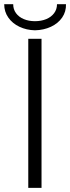

<svg xmlns="http://www.w3.org/2000/svg" viewBox="-32 -907 338 927"><path d="M104.5 -719.7H168.5V0H104.5ZM-11.7 -886.7H31.7Q31.7 -861.8 45.4 -843.3Q59.1 -824.7 83 -814.7Q106.9 -804.7 136.7 -804.7Q167 -804.7 191.2 -814.7Q215.3 -824.7 229.2 -843.3Q243.2 -861.8 243.2 -886.7H286.6Q287.6 -850.6 268.1 -822.3Q248.5 -793.9 213.9 -777.8Q179.2 -761.7 136.7 -760.7Q95.7 -761.7 61.8 -777.8Q27.8 -793.9 8.1 -822.3Q-11.7 -850.6 -11.7 -886.7Z"/></svg>

Font: Reddit Sans Light
Style: Regular
Weight: 300
Designer: Stephen Hutchings
Foundry: Reddit
Version: Version 1.013